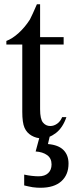

<svg xmlns="http://www.w3.org/2000/svg" viewBox="-20 -645 343 905"><path d="M169 -625V-470H280V-435H169V-130Q169 -84 182.5 -67.5Q196 -51 217 -51Q234 -51 249.5 -62Q265 -73 273 -93H293Q276 -43 243.5 -18Q211 7 176 7Q151 7 128.5 -6Q106 -19 95.5 -43Q85 -67 85 -118V-435H10V-452Q39 -463 68.5 -490Q98 -517 121 -553Q132 -574 154 -625ZM303 126Q303 179 269 209.5Q235 240 171 240Q164 240 154 239.5Q144 239 134 237.5Q124 236 113.5 233.5Q103 231 94 229V178Q112 182 130 184Q148 186 162 186Q191 186 207 171Q223 156 223 130Q223 101 202 86Q181 71 148 69L169 -9H216L206 34Q255 38 279 62Q303 86 303 126Z"/></svg>

Font: MM Taunggyi
Style: Regular
Weight: 400
Designer: Khon Soe Zaw Thu
Version: Version 1.00 July 18, 2016, initial release